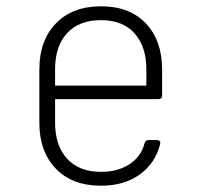

<svg xmlns="http://www.w3.org/2000/svg" viewBox="-20 -580 640 610"><path d="M301 10Q209 10 157 -44.5Q105 -99 105 -190V-360Q105 -451 157.5 -505.5Q210 -560 301 -560Q392 -560 443.5 -505.5Q495 -451 495 -360V-277Q495 -265 483 -265H155V-190Q155 -118 193 -76Q231 -34 301 -34Q354 -34 391 -58Q428 -82 439 -124Q442 -135 452 -135H478Q491 -135 489 -123Q474 -62 424.5 -26Q375 10 301 10ZM155 -308H445V-360Q445 -432 407.5 -474Q370 -516 301 -516Q231 -516 193 -474.5Q155 -433 155 -360Z"/></svg>

Font: Pitagon Sans Mono Thin
Style: Regular
Weight: 100
Monospace: yes
Designer: Travis Tran
Foundry: Pitagon
Version: Version 1.001; ttfautohint (v1.8.4.7-5d5b);gftools[0.9.26]